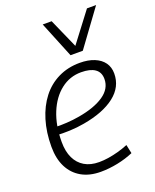

<svg xmlns="http://www.w3.org/2000/svg" viewBox="-148 -875 784 970"><g transform="rotate(-20 244.5 -390.0)"><path d="M81 -281Q112 -280 146.5 -282Q181 -284 215 -290Q302 -305 351.5 -339Q401 -373 401 -425Q401 -461 375.5 -479Q350 -497 301 -497Q240 -497 192 -459.5Q144 -422 116.5 -355Q89 -288 89 -199Q89 -148 106 -112.5Q123 -77 155 -58Q187 -39 233 -39Q257 -39 283 -43Q309 -47 336.5 -54.5Q364 -62 391 -73L401 -26Q362 -9 315.5 0.5Q269 10 224 10Q164 10 121 -14.5Q78 -39 55 -84.5Q32 -130 32 -194Q32 -272 51.5 -336Q71 -400 107 -446.5Q143 -493 195 -518.5Q247 -544 311 -544Q356 -544 389 -530.5Q422 -517 439.5 -492.5Q457 -468 457 -434Q457 -362 396 -314.5Q335 -267 226 -248Q187 -241 148 -239.5Q109 -238 76 -240ZM489 -790 347 -596H281L202 -790H250L320 -632L440 -790Z"/></g></svg>

Font: Georama ExtraCondensed Thin Light
Style: Italic
Weight: 300
Italic angle: -9°
Version: Version 1.001